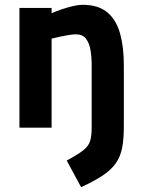

<svg xmlns="http://www.w3.org/2000/svg" viewBox="-20 -532 592 800"><path d="M318 248 258 137Q304 112 326 95Q348 78 355 57Q362 36 362 0V-261Q362 -294 357 -323.5Q352 -353 338 -371Q324 -389 296 -389Q284 -389 266 -386Q248 -383 229 -379Q210 -375 195 -371V0H61V-499H195V-477Q213 -485 236.5 -493Q260 -501 283.5 -506.5Q307 -512 324 -512Q389 -512 426.5 -481Q464 -450 480 -393.5Q496 -337 496 -261V-5Q496 47 489 83.5Q482 120 463 147.5Q444 175 409 198.5Q374 222 318 248Z"/></svg>

Font: Titillium Web
Style: Bold
Weight: 700
Designer: Mohamed Gaber, Accademia di Belle Arti di Urbino
Foundry: Kief Type Foundry, Accademia di Belle Arti di Urbino
Version: Version 3.000